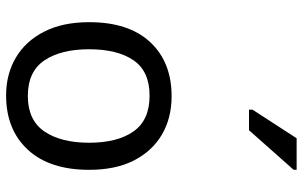

<svg xmlns="http://www.w3.org/2000/svg" viewBox="-206 -800 1016 645"><g transform="rotate(90 302.5 -478.0)"><path d="M551 -269Q551 -136 483.5 -63Q416 10 301 10Q230 10 174.5 -22.5Q119 -55 87 -117.5Q55 -180 55 -269Q55 -402 122 -474Q189 -546 304 -546Q377 -546 432.5 -513.5Q488 -481 519.5 -419.5Q551 -358 551 -269ZM146 -269Q146 -174 183.5 -118.5Q221 -63 303 -63Q384 -63 422 -118.5Q460 -174 460 -269Q460 -364 422 -418Q384 -472 302 -472Q220 -472 183 -418Q146 -364 146 -269ZM349 -806V-818L445 -966H551V-956L418 -806Z"/></g></svg>

Font: Noto Sans Tifinagh Ahaggar
Style: Regular
Weight: 400
Designer: JamraPatel
Foundry: JamraPatel LLC
Version: Version 2.006; ttfautohint (v1.8.4.7-5d5b)